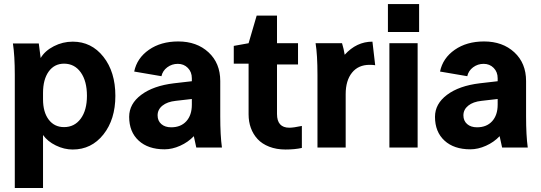

<svg xmlns="http://www.w3.org/2000/svg" viewBox="-20 -730 2675 950"><path d="M192.9 -62V200.2H53.2V-359.9Q53.2 -454.1 43.9 -515.1H171.9Q178.7 -463.9 181.2 -442.9Q202.1 -478.5 246.3 -501.2Q290.5 -523.9 339.8 -523.9Q432.6 -523.9 491.7 -449Q550.8 -374 550.8 -255.9Q550.8 -139.2 491.7 -64.7Q432.6 9.8 339.8 9.8Q297.4 9.8 256.3 -10.3Q215.3 -30.3 192.9 -62ZM192.9 -270V-238.8Q192.9 -175.3 220.9 -138.2Q249 -101.1 296.9 -101.1Q348.6 -101.1 379.4 -142.8Q410.2 -184.6 410.2 -255.9Q410.2 -329.1 379.4 -372.1Q348.6 -415 296.9 -415Q249 -415 220.9 -376Q192.9 -336.9 192.9 -270Z M1078.1 0H951.2Q950.7 -2.9 945.1 -28.1Q939.5 -53.2 939 -56.2Q910.6 -26.4 871.3 -8.8Q832 8.8 793.9 8.8Q712.9 8.8 666 -34.4Q619.1 -77.6 619.1 -151.9Q619.1 -216.3 679 -261Q738.8 -305.7 840.8 -317.9L929.2 -328.1V-342.8Q929.2 -374 909.4 -394Q889.6 -414.1 859.9 -414.1Q830.6 -414.1 807.6 -397Q784.7 -379.9 778.8 -353L644 -376Q657.7 -442.4 716.8 -483.6Q775.9 -524.9 861.8 -524.9Q953.6 -524.9 1011.7 -471.2Q1069.8 -417.5 1069.8 -329.1V-154.8Q1069.8 -59.6 1078.1 0ZM827.1 -100.1Q874.5 -100.1 901.9 -130.1Q929.2 -160.2 929.2 -211.9V-240.2L849.1 -231Q807.6 -226.6 783.7 -207.3Q759.8 -188 759.8 -159.2Q759.8 -132.3 778.1 -116.2Q796.4 -100.1 827.1 -100.1Z M1210 -164.1V-415H1136.7V-502.9L1210 -516.1L1250 -652.8H1350.6V-516.1H1454.6V-411.1H1350.6V-166Q1350.6 -98.1 1411.6 -98.1Q1432.1 -98.1 1473.6 -106.9V2Q1438.5 9.8 1392.6 9.8Q1347.7 9.8 1312 -4.2Q1276.4 -18.1 1254.4 -42Q1232.4 -65.9 1221.2 -96.9Q1210 -127.9 1210 -164.1Z M1541.5 -516.1H1672.4Q1681.2 -487.3 1685.5 -459Q1744.1 -523.9 1822.8 -523.9L1836.4 -407.2Q1826.7 -409.2 1808.6 -409.2Q1752.9 -409.2 1721.7 -370.4Q1690.4 -331.5 1690.4 -264.2V0H1550.8V-359.9Q1550.8 -459 1541.5 -516.1Z M1906.7 0V-516.1H2046.4V0ZM1899.4 -571.8V-710H2053.7V-571.8Z M2591.3 0H2464.4Q2463.9 -2.9 2458.3 -28.1Q2452.6 -53.2 2452.1 -56.2Q2423.8 -26.4 2384.5 -8.8Q2345.2 8.8 2307.1 8.8Q2226.1 8.8 2179.2 -34.4Q2132.3 -77.6 2132.3 -151.9Q2132.3 -216.3 2192.1 -261Q2252 -305.7 2354 -317.9L2442.4 -328.1V-342.8Q2442.4 -374 2422.6 -394Q2402.8 -414.1 2373 -414.1Q2343.8 -414.1 2320.8 -397Q2297.9 -379.9 2292 -353L2157.2 -376Q2170.9 -442.4 2230 -483.6Q2289.1 -524.9 2375 -524.9Q2466.8 -524.9 2524.9 -471.2Q2583 -417.5 2583 -329.1V-154.8Q2583 -59.6 2591.3 0ZM2340.3 -100.1Q2387.7 -100.1 2415 -130.1Q2442.4 -160.2 2442.4 -211.9V-240.2L2362.3 -231Q2320.8 -226.6 2296.9 -207.3Q2272.9 -188 2272.9 -159.2Q2272.9 -132.3 2291.3 -116.2Q2309.6 -100.1 2340.3 -100.1Z"/></svg>

Font: LT Superior
Style: Bold
Weight: 400
Designer: Daniel Lyons
Foundry: LyonsType
Version: Version 1.000